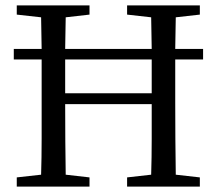

<svg xmlns="http://www.w3.org/2000/svg" viewBox="-20 -690 802 710"><path d="M221 -360V-345H541V-360Q541 -387 541 -414.5Q541 -442 541 -470H221Q221 -442 221 -414.5Q221 -387 221 -360ZM450 -636V-670H719V-636L630 -626Q629 -598 629 -568.5Q629 -539 628 -509H731V-470H628Q628 -442 628 -414.5Q628 -387 628 -359V-312Q628 -246 628.5 -177Q629 -108 630 -44L719 -34V0H450V-34L539 -44Q541 -108 541 -176Q541 -244 541 -305H221Q221 -235 221.5 -169.5Q222 -104 223 -44L311 -34V0H42V-34L132 -44Q134 -108 134 -176.5Q134 -245 134 -312V-359Q134 -386 134 -414Q134 -442 134 -470H31V-509H134Q133 -539 133 -568.5Q133 -598 132 -626L42 -636V-670H311V-636L223 -626Q222 -598 222 -568.5Q222 -539 221 -509H541Q540 -539 540 -568.5Q540 -598 539 -626Z"/></svg>

Font: Source Serif 4 Subhead
Style: Regular
Weight: 400
Designer: Frank Grießhammer
Foundry: Adobe Systems Incorporated
Version: Version 4.004;hotconv 1.0.117;makeotfexe 2.5.65602